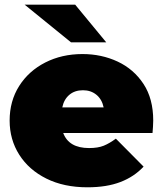

<svg xmlns="http://www.w3.org/2000/svg" viewBox="-20 -787 693 817"><path d="M352 10Q252 10 177.5 -27Q103 -64 62 -128.5Q21 -193 21 -274Q21 -357 61.5 -421Q102 -485 172.5 -521Q243 -557 331 -557Q412 -557 480.5 -525Q549 -493 590.5 -430Q632 -367 632 -274Q632 -262 631 -247.5Q630 -233 629 -221H249Q273 -157 359 -157Q397 -157 421.5 -167Q446 -177 473 -197L591 -78Q551 -35 492.5 -12.5Q434 10 352 10ZM245 -330H421Q414 -364 390.5 -383.5Q367 -403 333 -403Q298 -403 275 -383.5Q252 -364 245 -330ZM282 -607 85 -767H300L432 -607Z"/></svg>

Font: Montserrat Black
Style: Regular
Weight: 900
Designer: Julieta Ulanovsky
Foundry: Julieta Ulanovsky
Version: Version 9.000; ttfautohint (v1.8.4.7-5d5b)